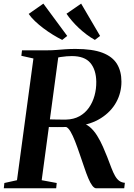

<svg xmlns="http://www.w3.org/2000/svg" viewBox="-30 -1014 722 1034"><path d="M-9.5 0 -6.5 -28.5 61.5 -43.5 150 -699 85 -713.5 88.5 -743H223Q250.5 -743 274.2 -745Q298 -747 322.8 -748.8Q347.5 -750.5 377 -750.5Q468 -750.5 522 -729.8Q576 -709 600 -669.5Q624 -630 624 -574Q624 -514.5 596 -463.5Q568 -412.5 514 -378Q460 -343.5 381.5 -334L401.5 -350Q429 -350.5 452 -331.5Q475 -312.5 493 -283.5Q511 -254.5 524.5 -223.5Q538 -192.5 547.5 -168.5Q560 -135.5 569.8 -110Q579.5 -84.5 589.5 -67Q599.5 -49.5 612 -40.2Q624.5 -31 642.5 -29.5L639 0H488Q478 0 467.2 -14Q456.5 -28 446 -52.8Q435.5 -77.5 425 -109Q411.5 -147.5 399 -184.8Q386.5 -222 374.2 -253.2Q362 -284.5 350 -305Q338 -325.5 326.5 -330Q319.5 -330 306.5 -329.8Q293.5 -329.5 278.2 -329.5Q263 -329.5 248.2 -329.8Q233.5 -330 223.5 -330L229.5 -371.5Q238 -371 251.2 -370.8Q264.5 -370.5 279.5 -370.2Q294.5 -370 307 -370Q319.5 -370 326 -370Q367 -371 397.8 -388Q428.5 -405 448.8 -433.8Q469 -462.5 479 -498.8Q489 -535 488.5 -574Q487.5 -638.5 456.5 -675.2Q425.5 -712 357 -712Q345.5 -712 328.5 -710.8Q311.5 -709.5 295 -706.8Q278.5 -704 268 -700L286.5 -726L194.5 -43.5L275.5 -28.5L272.5 0ZM509 -820.5 481 -799Q457.5 -812 435.8 -828.5Q414 -845 394.2 -863.5Q374.5 -882 357.8 -901.5Q341 -921 328 -940L407 -994.5ZM332 -820.5 305 -799Q280 -811.5 254 -827.5Q228 -843.5 203.5 -862Q179 -880.5 158.5 -900Q138 -919.5 124.5 -939L203.5 -994.5Z"/></svg>

Font: Merriweather 96pt SemiBold
Style: Italic
Weight: 600
Italic angle: -7.8°
Version: Version 2.101